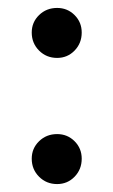

<svg xmlns="http://www.w3.org/2000/svg" viewBox="-20 -453 286 484"><path d="M124 -307Q97 -307 78.5 -325.5Q60 -344 60 -371Q60 -397 78.5 -415Q97 -433 124 -433Q150 -433 168 -415Q186 -397 186 -371Q186 -344 168 -325.5Q150 -307 124 -307ZM124 11Q97 11 78.5 -7.5Q60 -26 60 -53Q60 -79 78.5 -97Q97 -115 124 -115Q150 -115 168 -97Q186 -79 186 -53Q186 -26 168 -7.5Q150 11 124 11Z"/></svg>

Font: Baskervville
Style: Regular
Weight: 400
Designer: Alexis Faudot, Rémi Forte, Morgane Pierson, Rafael Ribas, Tanguy Vanlaeys, Rosalie Wagner, Thomas Huot-Marchand
Foundry: ANRT
Version: Version 1.100